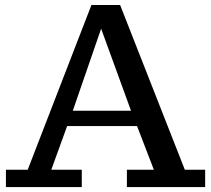

<svg xmlns="http://www.w3.org/2000/svg" viewBox="-20 -755 852 775"><path d="M3.9 0V-69.8H91.8L349.1 -734.9H464.8L726.1 -69.8H808.1V0H492.2V-69.8H601.1L533.2 -246.1H251L187 -69.8H310.1V0ZM273.9 -308.1H508.8L388.2 -639.2Z"/></svg>

Font: Trocchi
Style: Regular
Weight: 400
Designer: Vernon Adams
Foundry: Vernon Adams
Version: Version 1.101; ttfautohint (v1.8.4.7-5d5b);gftools[0.9.27]